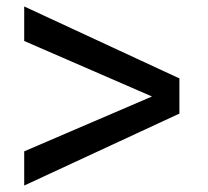

<svg xmlns="http://www.w3.org/2000/svg" viewBox="-20 -596 644 595"><path d="M55 -576 536 -353V-244L55 -21V-127L451 -297L55 -469Z"/></svg>

Font: Elaine Sans Medium
Style: Regular
Weight: 500
Designer: Wei Huang
Foundry: Wei Huang
Version: Version 2.001;December 24, 2019;FontCreator 12.0.0.2547 64-b